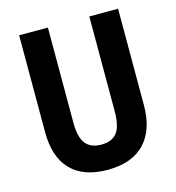

<svg xmlns="http://www.w3.org/2000/svg" viewBox="-108 -806 835 909"><g transform="rotate(-15 310.0 -352.0)"><path d="M553 -240Q553 -121 491 -55.5Q429 10 309 10Q191 10 129.5 -53.5Q68 -117 68 -239V-714H209V-249Q209 -175 234.5 -144Q260 -113 310 -113Q363 -113 387.5 -144.5Q412 -176 412 -250V-714H553Z"/></g></svg>

Font: Noto Sans Thai Cond
Style: Bold
Weight: 700
Width: 3
Designer: Monotype Design Team
Foundry: Monotype Imaging Inc.
Version: Version 2.002; ttfautohint (v1.8.4.7-5d5b)